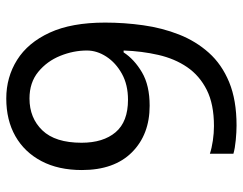

<svg xmlns="http://www.w3.org/2000/svg" viewBox="-101 -663 774 612"><g transform="rotate(-90 286.0 -357.0)"><path d="M520 -409Q520 -348 511.5 -287.5Q503 -227 482 -173.5Q461 -120 424 -78.5Q387 -37 330 -13.5Q273 10 192 10Q172 10 145.5 7.5Q119 5 102 0V-75Q120 -69 144 -65.5Q168 -62 190 -62Q260 -62 305.5 -85Q351 -108 378 -147.5Q405 -187 417 -239.5Q429 -292 431 -350H425Q403 -316 361.5 -291.5Q320 -267 255 -267Q163 -267 106.5 -323.5Q50 -380 50 -483Q50 -558 78.5 -612Q107 -666 158 -695Q209 -724 278 -724Q346 -724 401 -689.5Q456 -655 488 -585.5Q520 -516 520 -409ZM278 -650Q216 -650 176.5 -609Q137 -568 137 -484Q137 -415 170.5 -375.5Q204 -336 274 -336Q322 -336 357 -355.5Q392 -375 411.5 -405Q431 -435 431 -467Q431 -510 414 -552Q397 -594 363 -622Q329 -650 278 -650Z"/></g></svg>

Font: Noto Sans Kawi
Style: Regular
Weight: 400
Designer: Fadhl Haqq
Version: Version 1.000